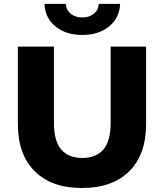

<svg xmlns="http://www.w3.org/2000/svg" viewBox="-20 -935 827 968"><path d="M70.1 -310.1V-700H251.9V-315.8Q251.9 -224.1 288.6 -181.3Q325.3 -138.6 395 -138.6Q464.7 -138.6 501.3 -181.3Q537.9 -224.1 537.9 -315.8V-700H716.6V-310.1Q716.6 -155.8 631.4 -71.4Q546.3 12.9 393.3 12.9Q240.3 12.9 155.2 -71.4Q70.1 -155.8 70.1 -310.1ZM204.1 -915.4H312Q313.6 -884.3 336.9 -865.6Q360.3 -846.9 394.9 -846.9Q429.4 -846.9 452.8 -865.6Q476.2 -884.3 477.8 -915.4H585.7Q582.1 -843.7 529.6 -801.2Q477 -758.8 394.9 -758.8Q312.8 -758.8 260.2 -801.2Q207.7 -843.7 204.1 -915.4Z"/></svg>

Font: iiserrat Thin
Style: Regular
Weight: 100
Designer: Akira Ohta
Foundry: Akira Ohta
Version: Version 1.200;Glyphs 3.3.1 (3343)